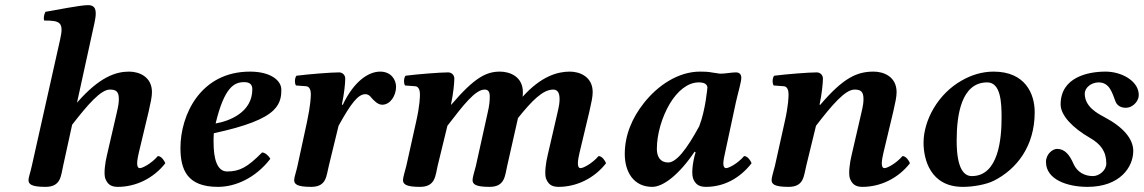

<svg xmlns="http://www.w3.org/2000/svg" viewBox="-20 -718 4456 748"><path d="M226 -72 261 -232C323 -312 373 -369 408 -369C429 -369 443 -364 443 -333C443 -319 442 -309 434 -275L397 -115C389 -83 384 -41 390 -23C398 -3 409 10 439 10C509 10 578 -23 624 -82C621 -91 609 -110 595 -110C569 -80 535 -63 525 -63C508 -63 515 -98 521 -124L559 -283C567 -318 572 -341 572 -359C572 -419 522 -439 483 -439C432 -439 368 -419 280 -318L338 -583C345 -616 353 -645 353 -665C353 -686 346 -698 323 -698C292 -698 200 -679 157 -672C151 -660 149 -647 152 -638C214 -638 230 -632 214 -563L104 -72C99 -48 91 -27 91 -17C91 -1 101 10 157 10C218 10 217 -33 226 -72Z M813 -199C939 -226 1011 -255 1045 -288C1076 -317 1076 -351 1076 -369C1076 -404 1035 -439 954 -439C760 -439 683 -269 683 -142C683 -57 709 10 829 10C896 10 974 -23 1033 -99C1028 -110 1013 -124 1001 -124C944 -66 913 -50 865 -50C826 -50 812 -98 812 -165C812 -170 812 -191 813 -199ZM963 -370C963 -280 873 -246 820 -237C854 -378 892 -398 931 -398C952 -398 963 -390 963 -370Z M1299 -228C1347 -315 1375 -351 1403 -351C1415 -351 1421 -345 1428 -336C1437 -326 1452 -310 1469 -310C1501 -310 1523 -346 1523 -380C1523 -406 1505 -439 1461 -439C1416 -439 1359 -402 1315 -309L1312 -311C1321 -353 1325 -394 1325 -412C1325 -426 1314 -436 1301 -436C1269 -436 1182 -429 1135 -423C1128 -415 1127 -394 1133 -385L1173 -382C1187 -381 1191 -364 1191 -352C1191 -341 1190 -309 1176 -243L1139 -72C1135 -52 1126 -27 1126 -17C1126 -1 1136 10 1192 10C1253 10 1251 -33 1261 -72Z M1601 -243 1563 -72C1558 -52 1550 -27 1550 -17C1550 -1 1560 10 1616 10C1677 10 1676 -34 1685 -72L1723 -228C1786 -310 1832 -369 1868 -369C1879 -369 1888 -364 1888 -343C1888 -324 1887 -309 1879 -275L1834 -72C1829 -52 1821 -27 1821 -17C1821 -1 1831 10 1887 10C1948 10 1947 -34 1956 -72L1998 -258C2051 -324 2094 -369 2135 -369C2146 -369 2160 -364 2160 -333C2160 -319 2159 -309 2151 -275L2114 -115C2106 -83 2101 -41 2107 -23C2115 -3 2126 10 2156 10C2226 10 2295 -23 2341 -82C2338 -91 2326 -110 2312 -110C2286 -80 2252 -63 2242 -63C2225 -63 2232 -98 2238 -124L2276 -283C2284 -318 2289 -341 2289 -359C2289 -419 2239 -439 2200 -439C2153 -439 2089 -422 2016 -341C2017 -347 2017 -353 2017 -359C2017 -419 1967 -439 1928 -439C1876 -439 1830 -418 1738 -310L1737 -311C1746 -353 1750 -395 1750 -412C1750 -426 1739 -436 1726 -436C1694 -436 1607 -429 1560 -423C1553 -415 1552 -394 1558 -385L1598 -382C1612 -381 1616 -364 1616 -352C1616 -341 1616 -309 1601 -243Z M2847 -436C2829 -436 2806 -431 2788 -431C2782 -431 2777 -432 2772 -433C2745 -436 2747 -439 2707 -439C2623 -439 2543 -386 2488 -316C2443 -259 2414 -192 2414 -118C2414 -49 2448 10 2521 10C2564 10 2626 -38 2686 -127L2690 -125L2685 -107C2680 -86 2677 -64 2677 -47C2677 -38 2678 -29 2680 -23C2688 -3 2700 10 2730 10C2800 10 2862 -23 2908 -82C2905 -91 2893 -110 2879 -110C2853 -80 2819 -63 2809 -63C2801 -63 2798 -71 2798 -81C2798 -94 2802 -110 2805 -124L2847 -320C2856 -360 2868 -398 2868 -415C2868 -429 2860 -436 2847 -436ZM2704 -226C2655 -136 2615 -85 2583 -85C2552 -85 2539 -108 2539 -138C2539 -196 2559 -263 2590 -315C2619 -363 2659 -397 2702 -397C2723 -397 2734 -391 2736 -378C2736 -378 2729 -290 2704 -226Z M3037 -243 2999 -72C2994 -52 2986 -27 2986 -17C2986 -1 2996 10 3052 10C3113 10 3111 -33 3121 -72L3159 -228C3222 -310 3273 -369 3309 -369C3330 -369 3344 -364 3344 -333C3344 -319 3343 -309 3335 -275L3298 -115C3290 -83 3285 -41 3291 -23C3299 -3 3310 10 3340 10C3410 10 3479 -23 3525 -82C3522 -91 3510 -110 3496 -110C3470 -80 3436 -63 3426 -63C3409 -63 3416 -98 3422 -124L3460 -283C3468 -318 3473 -341 3473 -359C3473 -419 3423 -439 3384 -439C3320 -439 3267 -417 3175 -309L3173 -311C3182 -353 3186 -395 3186 -412C3186 -426 3175 -436 3162 -436C3130 -436 3043 -429 2996 -423C2989 -415 2988 -394 2994 -385L3034 -382C3048 -381 3052 -364 3052 -352C3052 -341 3052 -309 3037 -243Z M3578 -162C3578 -98 3604 10 3731 10C3772 10 3822 1 3852 -14C3939 -58 4011 -146 4011 -281C4011 -353 3974 -439 3851 -439C3805 -439 3763 -425 3728 -405C3634 -353 3578 -249 3578 -162ZM3707 -170C3707 -270 3725 -397 3826 -397C3879 -397 3882 -318 3882 -260C3882 -177 3870 -32 3766 -32C3737 -32 3707 -58 3707 -170Z M4416 -355C4411 -404 4349 -439 4287 -439C4218 -439 4112 -417 4112 -311C4112 -268 4160 -219 4226 -181C4268 -157 4290 -128 4290 -81C4290 -54 4262 -32 4238 -32C4207 -32 4177 -46 4162 -80C4147 -115 4128 -138 4098 -138C4082 -138 4055 -119 4055 -87C4055 -19 4137 10 4217 10C4343 10 4395 -67 4395 -130C4395 -177 4356 -223 4282 -262C4256 -276 4206 -302 4206 -353C4206 -377 4232 -397 4260 -397C4303 -397 4313 -356 4326 -322C4334 -302 4357 -294 4379 -300C4393 -304 4420 -323 4416 -355Z"/></svg>

Font: Libertinus Serif
Style: Bold Italic
Weight: 700
Italic angle: -12°
Designer: Philipp H. Poll, Khaled Hosny
Foundry: Caleb Maclennan
Version: Version 7.050;RELEASE